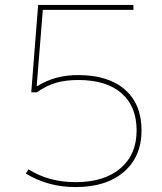

<svg xmlns="http://www.w3.org/2000/svg" viewBox="-20 -750 660 780"><path d="M287 10Q230 10 179.5 -4Q129 -18 85 -45L96 -62Q137 -36 185 -23Q233 -10 287 -10Q403 -10 469 -66Q535 -122 535 -220Q535 -318 473.5 -371.5Q412 -425 298 -425Q246 -425 207 -413.5Q168 -402 130 -375H107L135 -730H522V-710H154L129 -400H131Q169 -423 209 -434Q249 -445 298 -445Q420 -445 487.5 -386Q555 -327 555 -220Q555 -114 483.5 -52Q412 10 287 10Z"/></svg>

Font: M PLUS 1 Thin
Style: Regular
Weight: 100
Designer: Coji Morishita
Foundry: UNDERFOREST DESIGN
Version: Version 1.001